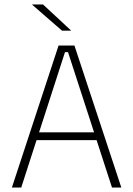

<svg xmlns="http://www.w3.org/2000/svg" viewBox="-20 -844 600 864"><path d="M33.5 0 243.5 -639H315L526 0H484L286 -609.5H272.5L75.5 0ZM133 -213.5V-248.5H426V-213.5ZM173.5 -824 300 -706.5V-706H259L124.5 -823V-824Z"/></svg>

Font: Anek Odia Medium ExtraLight
Style: Regular
Weight: 250
Version: Version 1.003